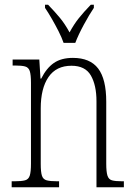

<svg xmlns="http://www.w3.org/2000/svg" viewBox="-20 -786 564 806"><path d="M29 0V-25H41Q70 -25 85 -29Q100 -33 105 -49Q110 -65 110 -99V-438Q110 -472 105 -487.5Q100 -503 85.5 -507Q71 -511 43 -511H33V-536H145L150 -456H153Q175 -500 206 -521.5Q237 -543 286 -543Q358 -543 392 -498.5Q426 -454 426 -359V-99Q426 -65 431 -49Q436 -33 450 -29Q464 -25 493 -25H500V0H385V-361Q385 -428 361.5 -469Q338 -510 280 -510Q216 -510 183.5 -462.5Q151 -415 151 -331V-98Q151 -64 156 -48.5Q161 -33 176 -29Q191 -25 220 -25H228V0ZM247 -606Q239 -629 225.5 -655.5Q212 -682 197 -708Q182 -734 169 -753V-766H182Q211 -736 232 -710.5Q253 -685 272 -650Q291 -685 311.5 -710.5Q332 -736 361 -766H374V-753Q355 -725 332 -682.5Q309 -640 296 -606Z"/></svg>

Font: Noto Serif Myanmar Condensed ExtraLight
Style: Regular
Weight: 200
Width: 3
Designer: Ben Mitchell and the Monotype Design Team
Foundry: Monotype Imaging Inc.
Version: Version 2.106; ttfautohint (v1.8.4.7-5d5b)